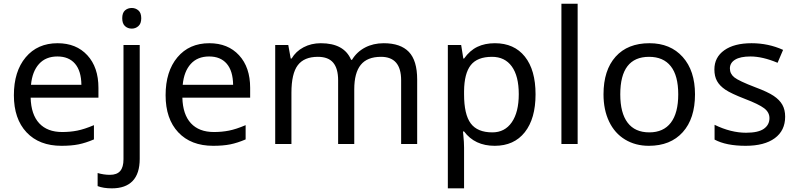

<svg xmlns="http://www.w3.org/2000/svg" viewBox="-20 -780 4318 1040"><path d="M313 9.8Q192.4 9.8 123.8 -63.2Q55.2 -136.2 55.2 -264.2Q55.2 -393.1 119.1 -469.5Q183.1 -545.9 292 -545.9Q393.1 -545.9 453.1 -480.7Q513.2 -415.5 513.2 -304.2V-251H146Q148.4 -159.7 192.4 -112.3Q236.3 -64.9 316.9 -64.9Q359.9 -64.9 398.4 -72.5Q437 -80.1 488.8 -102.1V-24.9Q444.3 -5.9 405.3 2Q366.2 9.8 313 9.8ZM291 -474.1Q228 -474.1 191.4 -433.6Q154.8 -393.1 147.9 -320.8H420.9Q419.9 -396 386.2 -435.1Q352.5 -474.1 291 -474.1Z M585.9 240.2Q540 240.2 508.8 228V157.2Q542.5 167 575.2 167Q613.3 167 631.1 146.2Q648.9 125.5 648.9 83V-536.1H736.8V80.1Q736.8 160.2 698.5 200.2Q660.2 240.2 585.9 240.2ZM642.1 -681.2Q642.1 -710.4 657 -723.6Q671.9 -736.8 693.8 -736.8Q714.4 -736.8 729.7 -723.6Q745.1 -710.4 745.1 -681.2Q745.1 -652.3 729.7 -638.7Q714.4 -625 693.8 -625Q671.9 -625 657 -638.7Q642.1 -652.3 642.1 -681.2Z M1134.8 9.8Q1014.2 9.8 945.6 -63.2Q877 -136.2 877 -264.2Q877 -393.1 940.9 -469.5Q1004.9 -545.9 1113.8 -545.9Q1214.8 -545.9 1274.9 -480.7Q1335 -415.5 1335 -304.2V-251H967.8Q970.2 -159.7 1014.2 -112.3Q1058.1 -64.9 1138.7 -64.9Q1181.6 -64.9 1220.2 -72.5Q1258.8 -80.1 1310.5 -102.1V-24.9Q1266.1 -5.9 1227.1 2Q1188 9.8 1134.8 9.8ZM1112.8 -474.1Q1049.8 -474.1 1013.2 -433.6Q976.6 -393.1 969.7 -320.8H1242.7Q1241.7 -396 1208 -435.1Q1174.3 -474.1 1112.8 -474.1Z M2152.8 0V-345.2Q2152.8 -472.2 2043.9 -472.2Q1969.2 -472.2 1934.1 -428.7Q1898.9 -385.3 1898.9 -295.9V0H1811.5V-345.2Q1811.5 -408.7 1784.9 -440.4Q1758.3 -472.2 1701.7 -472.2Q1627.4 -472.2 1593 -426.8Q1558.6 -381.3 1558.6 -277.8V0H1470.7V-536.1H1541.5L1554.7 -462.9H1559.6Q1582.5 -502 1624.3 -523.9Q1666 -545.9 1717.8 -545.9Q1843.8 -545.9 1881.8 -456.1H1886.7Q1912.6 -499 1957.3 -522.5Q2002 -545.9 2058.6 -545.9Q2149.4 -545.9 2194.6 -499Q2239.7 -452.1 2239.7 -349.1V0Z M2659.7 9.8Q2551.8 9.8 2493.7 -67.9H2487.8L2489.7 -47.9Q2493.7 -9.8 2493.7 20V240.2H2405.8V-536.1H2478L2489.7 -462.9H2493.7Q2524.9 -506.8 2565.9 -526.4Q2606.9 -545.9 2660.6 -545.9Q2765.1 -545.9 2823 -473.4Q2880.9 -400.9 2880.9 -269Q2880.9 -137.7 2822.8 -64Q2764.6 9.8 2659.7 9.8ZM2645 -472.2Q2565.4 -472.2 2530 -427.2Q2494.6 -382.3 2493.7 -286.1V-269Q2493.7 -160.2 2529.8 -111.6Q2565.9 -63 2647 -63Q2714.4 -63 2752.2 -117.7Q2790 -172.4 2790 -270Q2790 -368.2 2752.2 -420.2Q2714.4 -472.2 2645 -472.2Z M3108.9 0H3021V-759.8H3108.9Z M3744.6 -269Q3744.6 -137.7 3678.2 -64Q3611.8 9.8 3494.6 9.8Q3421.9 9.8 3365.7 -24.2Q3309.6 -58.1 3279.3 -121.6Q3249 -185.1 3249 -269Q3249 -399.9 3314.5 -472.9Q3379.9 -545.9 3498 -545.9Q3611.3 -545.9 3678 -471.4Q3744.6 -397 3744.6 -269ZM3339.8 -269Q3339.8 -168 3379.6 -115.5Q3419.4 -63 3497.1 -63Q3573.7 -63 3613.8 -115.5Q3653.8 -168 3653.8 -269Q3653.8 -370.1 3613.5 -421.1Q3573.2 -472.2 3495.6 -472.2Q3339.8 -472.2 3339.8 -269Z M4232.9 -147.9Q4232.9 -72.8 4176.8 -31.5Q4120.6 9.8 4019 9.8Q3913.1 9.8 3850.6 -23.9V-104Q3939 -61 4021 -61Q4087.4 -61 4117.7 -82.5Q4147.9 -104 4147.9 -140.1Q4147.9 -171.9 4118.9 -193.8Q4089.8 -215.8 4015.6 -244.1Q3939.9 -273.4 3909.2 -294.2Q3878.4 -314.9 3864 -340.8Q3849.6 -366.7 3849.6 -403.8Q3849.6 -469.7 3903.3 -507.8Q3957 -545.9 4050.8 -545.9Q4142.1 -545.9 4221.7 -509.8L4191.9 -439.9Q4110.4 -474.1 4044.9 -474.1Q3990.2 -474.1 3961.9 -456.8Q3933.6 -439.5 3933.6 -409.2Q3933.6 -379.9 3958 -360.6Q3982.4 -341.3 4071.8 -307.1Q4138.7 -282.2 4170.7 -260.7Q4202.6 -239.3 4217.8 -212.4Q4232.9 -185.5 4232.9 -147.9Z"/></svg>

Font: NotoPenekeko
Style: Regular
Weight: 400
Designer: Monotype Design team
Foundry: Monotype Imaging Inc.
Version: Version 1.04